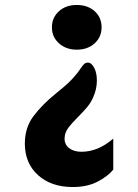

<svg xmlns="http://www.w3.org/2000/svg" viewBox="-20 -612 556 773"><path d="M293 -320Q299 -328 305 -337Q313 -349 319 -354.5Q325 -360 334 -360Q348 -360 359 -339.5Q370 -319 370 -288Q370 -253 355 -220Q346 -199 331.5 -181.5Q317 -164 293 -140Q266 -113 253 -94.5Q240 -76 240 -53Q240 -30 258.5 -15.5Q277 -1 308 -1Q375 -1 436 -54V71Q414 98 372.5 119.5Q331 141 273 141Q186 141 133 93Q80 45 80 -34Q80 -98 114.5 -144Q149 -190 203 -234Q239 -263 256 -279Q273 -295 293 -320ZM189 -502Q189 -541 217 -566.5Q245 -592 289 -592Q333 -592 361 -567Q389 -542 389 -502Q389 -463 361 -437.5Q333 -412 289 -412Q246 -412 217.5 -437.5Q189 -463 189 -502Z"/></svg>

Font: Madhuban Bold
Style: Regular
Weight: 700
Designer: jaikishan Patel
Foundry: MagicType
Version: Version 1.000